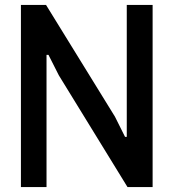

<svg xmlns="http://www.w3.org/2000/svg" viewBox="-20 -760 705 780"><path d="M65 -740H167L447 -286L488 -204H495V-740H600V0H498L219 -454L177 -537H169V0H65Z"/></svg>

Font: Encode Sans Compressed
Style: SemiBold
Weight: 600
Designer: Pablo Impallari, Andres Torresi
Foundry: Pablo Impallari, Andres Torresi
Version: Version 1.000; ttfautohint (v1.00) -l 8 -r 50 -G 200 -x 14 -